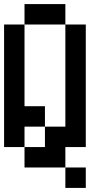

<svg xmlns="http://www.w3.org/2000/svg" viewBox="-20 -920 540 940"><path d="M0 -200V-800H100V-400H200V-300H100V-200ZM100 -200H200V-300H300V-800H400V-200H300V-100H100ZM100 -800V-900H300V-800ZM300 -100H400V0H300Z"/></svg>

Font: GalmuriMono9 Regular
Style: Regular
Weight: 400
Designer: Lee Minseo (quiple)
Version: Version 2.399;hotconv 1.1.1;makeotfexe 2.6.0 DEVELOPMENT